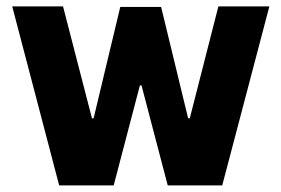

<svg xmlns="http://www.w3.org/2000/svg" viewBox="-20 -563 852 583"><path d="M551.3 -203.6 469.2 -542H345.2L264.2 -203.6H259.3L171.4 -543.5H17.1L159.7 0H325.2L404.8 -303.7H409.7L489.3 0H654.8L797.9 -543.5H643.1L556.2 -203.6Z"/></svg>

Font: Estedad ExtraBold
Style: Regular
Weight: 800
Designer: Amin Abedi
Version: Version 7.3